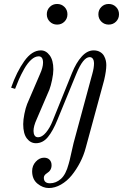

<svg xmlns="http://www.w3.org/2000/svg" viewBox="-20 -710 620 968"><path d="M231 -601Q216 -616 216 -638Q216 -660 231 -675Q246 -690 268 -690Q290 -690 305 -675Q320 -660 320 -638Q320 -616 305 -601Q290 -586 268 -586Q246 -586 231 -601ZM491 -601Q476 -616 476 -638Q476 -660 491 -675Q506 -690 528 -690Q550 -690 565 -675Q580 -660 580 -638Q580 -616 565 -601Q550 -586 528 -586Q506 -586 491 -601ZM36 -268Q64 -348 102.5 -402Q141 -456 186 -456Q212 -456 230.5 -431Q249 -406 249 -360Q249 -338 242.5 -307Q236 -276 229 -258L165 -109Q149 -74 149 -50Q149 -36 154.5 -27Q160 -18 172 -18Q192 -18 212 -42Q232 -66 246 -102L343 -342Q364 -394 392 -425Q420 -456 452 -456Q471 -456 484.5 -448Q498 -440 504.5 -428Q511 -416 513.5 -404.5Q516 -393 516 -382Q516 -353 505 -306L412 36Q402 74 383.5 109.5Q365 145 341.5 174Q318 203 287.5 220.5Q257 238 226 238Q196 238 169 216Q142 194 142 153Q142 125 160.5 105Q179 85 202 85Q220 85 230 95.5Q240 106 240 123Q240 149 217 163Q201 173 201 186Q201 214 232 214Q262 214 287 192Q312 170 326 117Q330 105 338.5 65.5Q347 26 351 11L440 -318Q440 -318 445 -336Q450 -354 452 -367Q454 -380 454 -392Q454 -404 448.5 -413Q443 -422 432 -422Q399 -422 364 -336L270 -107Q247 -50 221.5 -19Q196 12 161 12Q134 12 115.5 -12Q97 -36 97 -84Q97 -106 103 -136Q109 -166 117 -186L181 -335Q197 -370 197 -394Q197 -426 175 -426Q156 -426 137 -408.5Q118 -391 102 -362.5Q86 -334 75.5 -310Q65 -286 56 -262Z"/></svg>

Font: Old Standard TT
Style: Italic
Weight: 400
Italic angle: -15.2°
Designer: Alexey Kryukov <alexios@thessalonica.org.ru>
Version: Version 2.2